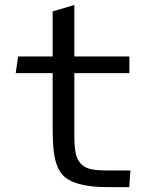

<svg xmlns="http://www.w3.org/2000/svg" viewBox="-20 -767 640 787"><path d="M284.7 -467.3V-215.8Q284.7 -168.9 289.8 -141.6Q294.9 -114.3 310.3 -97.2Q325.7 -80.1 350.1 -74.2Q374.5 -68.4 416.5 -68.4H514.6L509.8 0H419.9Q281.7 0 235.8 -50.8Q206.1 -84 199.2 -157.7Q195.8 -190.4 195.8 -238.3V-467.3H44.4L54.2 -535.6H195.8V-720.2L284.7 -746.6V-535.6H510.3V-467.3Z"/></svg>

Font: Oxygen Mono
Style: Regular
Weight: 400
Designer: Vernon Adams
Foundry: Vernon Adams
Version: Version 0.201; ttfautohint (v0.8) -r 50 -G 200 -x